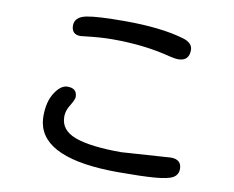

<svg xmlns="http://www.w3.org/2000/svg" viewBox="-80 -813 1161 954"><g transform="rotate(10 500.0 -336.5)"><path d="M474.6 -709.5Q660.2 -709.5 774.9 -675.3Q798.3 -668.5 811 -655.8Q823.7 -643.1 823.7 -624Q823.7 -596.7 809.8 -582.8Q795.9 -568.8 769.5 -568.8Q751.5 -568.8 724.1 -575.7Q593.3 -609.9 431.6 -609.9Q371.6 -609.9 289.6 -600.1L270.5 -598.1Q248 -598.1 236.6 -609.6Q225.1 -621.1 225.1 -643.1Q225.1 -664.1 238.8 -678.2Q253.4 -692.9 283.2 -698.7Q336.4 -709.5 474.6 -709.5ZM860.4 -67.9Q872.6 -55.7 872.6 -33.7Q872.6 -3.9 847.7 10.7Q823.7 24.9 757.3 30.3Q691.4 35.6 574.2 35.6Q193.8 35.6 161.6 -141.1Q158.7 -157.2 158.7 -174.8Q158.7 -247.6 188 -293Q217.8 -339.4 252 -339.4Q284.7 -339.4 295.4 -318.4Q300.3 -309.1 300.3 -295.9Q300.3 -283.7 280.8 -251Q273.4 -239.3 269.5 -230Q261.2 -210.4 261.2 -189.5Q261.2 -122.1 336.4 -93.8Q414.1 -64.9 570.3 -64.9L819.3 -81.5Q846.7 -81.5 860.4 -67.9Z"/></g></svg>

Font: YuPearl-Medium
Style: Medium
Weight: 500
Designer: Max Yao
Foundry: Max-Everyday
Version: Version 1.011; ttfautohint (v1.8.3)